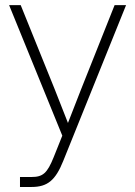

<svg xmlns="http://www.w3.org/2000/svg" viewBox="-20 -536 536 760"><path d="M59.1 204.1H105C168 204.1 199.7 177.7 230.5 100.6L479 -515.6H433.6L300.8 -182.1L249 -49.3L196.8 -182.1L62 -515.6H16.1L226.6 1L192.4 86.4C167 149.4 149.9 164.6 105 164.6H59.1Z"/></svg>

Font: Raveo Display Display ExLight
Style: Regular
Weight: 200
Designer: Jakub Foglar, Rasmus Andersson (Inter)
Foundry: Jakubfoglar.com
Version: Version 1.100;Glyphs 3.2.3 (3260)